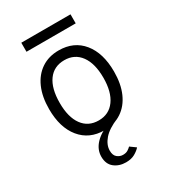

<svg xmlns="http://www.w3.org/2000/svg" viewBox="-217 -775 986 1115"><g transform="rotate(-30 276.0 -217.0)"><path d="M276 12Q175 12 116.5 -59.8Q58 -131.5 58 -255Q58 -337.5 84.5 -397.5Q111 -457.5 160 -490.2Q209 -523 276 -523Q377.5 -523 435.8 -451.5Q494 -380 494 -256Q494 -173.5 467.5 -113.5Q441 -53.5 392 -20.8Q343 12 276 12ZM276 -54Q345 -54 383.8 -107.5Q422.5 -161 422.5 -256Q422.5 -351.5 383.8 -404.5Q345 -457.5 276 -457.5Q206 -457.5 167.8 -404.8Q129.5 -352 129.5 -255Q129.5 -159.5 168 -106.8Q206.5 -54 276 -54ZM291.5 236Q246 236 214.2 210.8Q182.5 185.5 182.5 136Q182.5 87.5 219.5 49Q256.5 10.5 319.5 -10H373.5Q306 17.5 274.2 54.2Q242.5 91 242.5 130Q242.5 161.5 259.8 175.5Q277 189.5 298 189.5Q318.5 189.5 331.2 181.2Q344 173 351.5 165L389.5 192.5Q375 209 351 222.5Q327 236 291.5 236ZM111 -609.5V-670H441V-609.5Z"/></g></svg>

Font: Overpass Light
Style: Regular
Weight: 300
Designer: Delve Withrington, Dave Bailey, Thomas Jockin
Foundry: Delve Fonts LLC
Version: Version 4.000; ttfautohint (v1.8.3)